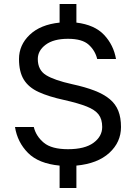

<svg xmlns="http://www.w3.org/2000/svg" viewBox="-20 -820 680 960"><path d="M278 120V8Q173 -2 120 -55.5Q67 -109 55 -185H149Q160 -139 199 -106.5Q238 -74 320 -74Q404 -74 447.5 -106Q491 -138 491 -185Q491 -224 473 -247.5Q455 -271 413.5 -287.5Q372 -304 301 -320Q223 -337 173 -360Q123 -383 99 -422Q75 -461 75 -525Q75 -595 128.5 -646Q182 -697 278 -707V-800H362V-707Q453 -696 500.5 -645.5Q548 -595 560 -525H466Q456 -567 423.5 -596.5Q391 -626 320 -626Q248 -626 208.5 -596.5Q169 -567 169 -525Q169 -470 210 -444.5Q251 -419 341 -399Q406 -385 452.5 -367Q499 -349 528.5 -324.5Q558 -300 571.5 -266Q585 -232 585 -185Q585 -109 526.5 -55.5Q468 -2 362 8V120Z"/></svg>

Font: Golos Text
Style: Regular
Weight: 400
Designer: A.Korolkova, Vitaly Kuzmin
Foundry: ParaType Ltd
Version: Version 2.004